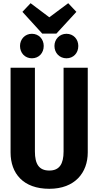

<svg xmlns="http://www.w3.org/2000/svg" viewBox="-20 -1163 615 1199"><path d="M406 -1143 288 -1055 171 -1143 120 -1089 244 -953H332L457 -1089ZM179 -952C136 -952 105 -918 105 -876C105 -832 136 -799 179 -799C223 -799 253 -832 253 -876C253 -918 223 -952 179 -952ZM395 -952C352 -952 320 -918 320 -876C320 -832 352 -799 395 -799C439 -799 469 -832 469 -876C469 -918 439 -952 395 -952ZM528 -740H377V-217C377 -139 351 -98 288 -98C224 -98 198 -138 198 -217V-740H46V-211C46 -80 125 16 288 16C448 16 528 -85 528 -211Z"/></svg>

Font: Glow Sans TC Compressed
Style: Bold
Weight: 700
Width: 2
Designer: Ryoko NISHIZUKA (kana, bopomofo & ideographs); Paul D. Hunt (Latin, Greek & Cyrillic); Sandoll Communications, Soo-young
Version: Version 0.93